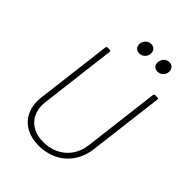

<svg xmlns="http://www.w3.org/2000/svg" viewBox="-256 -1021 1150 1150"><g transform="rotate(45 319.5 -446.0)"><path d="M322 -809C348 -809 368 -828 372 -854C375 -881 359 -900 334 -900C307 -900 287 -881 283 -854C280 -828 296 -809 322 -809ZM476 -809C502 -809 523 -828 526 -854C529 -881 513 -900 487 -900C462 -900 441 -881 438 -854C434 -828 450 -809 476 -809ZM287 8C420 8 519 -79 535 -209L594 -690C595 -696 591 -700 585 -700H567C561 -700 557 -696 556 -690L497 -206C484 -99 402 -27 291 -27C182 -27 118 -99 131 -206L190 -690C191 -696 188 -700 182 -700H164C158 -700 153 -696 153 -690L94 -209C78 -79 155 8 287 8Z"/></g></svg>

Font: Barlow ExtraLight
Style: Italic
Weight: 275
Italic angle: -7°
Designer: Jeremy Tribby
Foundry: Tribby Type
Version: Version 1.422;hotconv 1.0.109;makeotfexe 2.5.65596